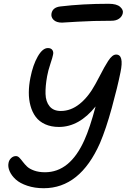

<svg xmlns="http://www.w3.org/2000/svg" viewBox="-20 -931 670 1010"><path d="M306.2 -812Q276.4 -812 261.7 -826.7Q247.1 -841.3 251 -860.8Q257.3 -892.1 296.9 -897Q414.1 -911.1 551.8 -911.1Q593.8 -911.1 611.8 -895Q629.9 -878.9 626 -861.8Q622.1 -843.8 606.4 -832.8Q590.8 -821.8 566.9 -821.8Q468.8 -821.8 388.4 -816.9Q308.1 -812 306.2 -812ZM210 59.1Q162.6 59.1 123.8 46.1Q85 33.2 63 13.2Q41 -6.8 30.8 -30Q20.5 -53.2 24.9 -74.2Q27.8 -89.4 38.8 -99.6Q49.8 -109.9 64 -109.9Q73.7 -109.9 82.3 -101.1Q90.8 -92.3 100.1 -79.8Q109.4 -67.4 122.3 -54.9Q135.3 -42.5 159.7 -33.7Q184.1 -24.9 216.8 -24.9Q348.1 -24.9 423.8 -193.8Q452.6 -257.3 482.9 -371.1Q396.5 -263.2 290 -263.2Q249 -263.2 217.8 -277.3Q186.5 -291.5 168.2 -315.9Q149.9 -340.3 140.6 -373.8Q131.3 -407.2 131.6 -444.6Q131.8 -481.9 140.1 -522.9Q153.3 -589.8 178.7 -634Q204.1 -678.2 231.9 -678.2Q248.5 -678.2 255.6 -667.7Q262.7 -657.2 258.8 -642.1Q257.3 -631.8 245.1 -595.2Q232.9 -558.6 228 -530.8Q218.3 -477.5 219.5 -436.8Q220.7 -396 241 -371.6Q261.2 -347.2 299.8 -347.2Q352.5 -347.2 398.9 -384.3Q445.3 -421.4 481.9 -488.8Q491.2 -505.4 505.4 -532.7Q519.5 -560.1 528.6 -576.4Q537.6 -592.8 548.8 -610.1Q560.1 -627.4 570.3 -635.7Q580.6 -644 590.8 -644Q633.3 -644 613.8 -550.8Q598.6 -474.6 568.1 -363.5Q537.6 -252.4 505.9 -178.2Q400.9 59.1 210 59.1Z"/></svg>

Font: Shantell Sans Irregular Bouncy
Style: Italic
Weight: 400
Italic angle: -11.31°
Designer: Stephen Nixon, Anya Danilova, Shantell Martin
Foundry: Arrow Type
Version: Version 1.006;[9816181b4]